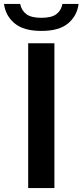

<svg xmlns="http://www.w3.org/2000/svg" viewBox="-64 -961 421 981"><path d="M80 0V-740H214V0ZM147.5 -803Q56.5 -803 10.2 -842Q-36 -881 -43.5 -941H39Q45.5 -908 70.2 -889Q95 -870 147.5 -870Q200 -870 224.5 -889Q249 -908 255 -941H337.5Q330 -880.5 284.2 -841.8Q238.5 -803 147.5 -803Z"/></svg>

Font: Encode Sans Semi Expanded SemiBold
Style: Regular
Weight: 600
Width: 6
Designer: Multiple Designers
Foundry: Impallari Type
Version: Version 3.000; ttfautohint (v1.8.3) -l 8 -r 50 -G 200 -x 14 